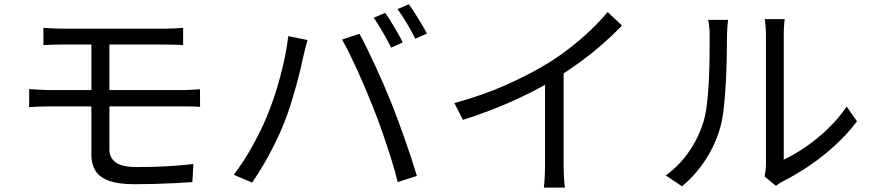

<svg xmlns="http://www.w3.org/2000/svg" viewBox="-20 -839 4040 890"><path d="M181.2 -710Q201.2 -709 223.5 -707.6Q245.7 -706.2 271.3 -706.2Q289.2 -706.2 325.5 -706.2Q361.7 -706.2 409.1 -706.2Q456.6 -706.2 507.9 -706.2Q559.2 -706.2 606.9 -706.2Q654.7 -706.2 691.6 -706.2Q728.6 -706.2 746.5 -706.2Q771.3 -706.2 791.7 -707.4Q812.1 -708.6 828.9 -710V-630.1Q811.4 -631.1 792.3 -631.8Q773.3 -632.5 746.5 -632.5Q728.6 -632.5 690.5 -632.5Q652.3 -632.5 602.8 -632.5Q553.4 -632.5 500.9 -632.5Q448.4 -632.5 401 -632.5Q353.5 -632.5 319 -632.5Q284.5 -632.5 271.3 -632.5Q245.7 -632.5 223.5 -632Q201.2 -631.5 181.2 -630.1ZM487.1 -388.8Q487.1 -360.7 487.1 -324.5Q487.1 -288.4 487.1 -252.4Q487.1 -216.5 487.1 -187.7Q487.1 -159 487.1 -145.4Q487.1 -107.9 516.1 -86.3Q545.2 -64.6 614.2 -64.6Q685.3 -64.6 748.9 -68Q812.4 -71.4 876.5 -78.6L871.6 5.2Q832.9 7.5 788.8 9.9Q744.8 12.3 697.7 13.6Q650.7 14.9 602.5 14.9Q527.5 14.9 483.7 -1.7Q439.8 -18.3 421.7 -48.8Q403.6 -79.2 403.6 -120Q403.6 -147.2 403.6 -181.6Q403.6 -216 403.6 -253.4Q403.6 -290.8 403.6 -326.5Q403.6 -362.1 403.6 -391.7Q403.6 -403.9 403.6 -430.5Q403.6 -457.1 403.6 -490.5Q403.6 -523.8 403.6 -557Q403.6 -590.2 403.6 -616.8Q403.6 -643.5 403.6 -655.7L487.1 -655.1Q487.1 -642.9 487.1 -615.2Q487.1 -587.5 487.1 -552.3Q487.1 -517.1 487.1 -482.8Q487.1 -448.6 487.1 -422.9Q487.1 -397.3 487.1 -388.8ZM115.2 -426.2Q136 -424.6 162.7 -423Q189.3 -421.5 209.5 -421.5Q224.8 -421.5 262.4 -421.5Q300.1 -421.5 351.6 -421.5Q403.1 -421.5 461.8 -421.5Q520.5 -421.5 578.5 -421.5Q636.6 -421.5 687.6 -421.5Q738.5 -421.5 774.4 -421.5Q810.2 -421.5 824 -421.5Q835 -421.5 849.9 -422.1Q864.8 -422.8 880.5 -423.5Q896.1 -424.2 907 -425.2L907.4 -343.4Q890.3 -345.2 866.4 -345.5Q842.5 -345.8 825.5 -345.8Q811.4 -345.8 775.1 -345.8Q738.9 -345.8 687.8 -345.8Q636.6 -345.8 578.1 -345.8Q519.7 -345.8 461 -345.8Q402.4 -345.8 351 -345.8Q299.7 -345.8 262.2 -345.8Q224.8 -345.8 209.5 -345.8Q190.5 -345.8 163.4 -344.9Q136.2 -344 115.2 -342Z M1765.4 -779.3Q1778.4 -761.9 1793.2 -737.4Q1808 -712.8 1822.5 -687.8Q1836.9 -662.8 1847.1 -642.3L1793 -618.2Q1778.2 -648.6 1755.2 -688.4Q1732.3 -728.2 1712.3 -756.6ZM1875 -819.4Q1888.6 -801 1904.2 -776.1Q1919.8 -751.2 1934.8 -726.7Q1949.7 -702.2 1958.9 -683.4L1905.1 -659.3Q1888.9 -692.1 1866.3 -730.4Q1843.7 -768.7 1822.5 -796.7ZM1217.6 -300.5Q1234 -339.7 1249.6 -385.8Q1265.3 -432 1278.5 -481.7Q1291.7 -531.3 1301.6 -579.7Q1311.5 -628.2 1316.1 -671.5L1405.3 -653.4Q1402.5 -642.3 1399 -629.5Q1395.4 -616.8 1392.4 -604Q1389.5 -591.3 1386.8 -580.5Q1381.8 -557.4 1373.1 -520.1Q1364.5 -482.8 1352.3 -439.1Q1340.2 -395.4 1326.1 -350.8Q1312 -306.1 1296.3 -267.6Q1278.1 -221.9 1254.3 -173.7Q1230.5 -125.4 1203.6 -79.2Q1176.7 -32.9 1148.7 7.3L1063.7 -28.7Q1111.3 -91.5 1151.8 -165.1Q1192.3 -238.6 1217.6 -300.5ZM1710.4 -339Q1695.2 -377.8 1677 -421Q1658.8 -464.3 1639.1 -507.7Q1619.4 -551.2 1600.7 -589.4Q1582 -627.7 1565.4 -655.5L1646.3 -682.5Q1661.1 -655.5 1679.8 -617.6Q1698.4 -579.7 1718.3 -536.7Q1738.2 -493.8 1757.2 -449.7Q1776.2 -405.6 1792.3 -366.1Q1807.3 -329.3 1824 -283.8Q1840.7 -238.4 1857.4 -191.6Q1874 -144.7 1888.2 -101.2Q1902.4 -57.6 1912.4 -23.5L1823.5 5Q1811.3 -46.2 1792.4 -105.6Q1773.6 -164.9 1752.6 -225.6Q1731.6 -286.2 1710.4 -339Z M2086.2 -361.3Q2215.9 -396.3 2327.9 -446.2Q2439.8 -496.1 2522.6 -547.7Q2575.4 -580.5 2624.9 -619.2Q2674.3 -658 2718.3 -699.8Q2762.3 -741.6 2796.4 -783.3L2863.4 -720.5Q2820.6 -676.3 2771.7 -633.4Q2722.7 -590.5 2668.2 -550.9Q2613.7 -511.2 2555.3 -474.4Q2500.4 -440.8 2431.2 -406.1Q2362 -371.4 2284.2 -340.1Q2206.3 -308.8 2125.8 -283.3ZM2506.5 -506.3 2592.7 -532.1V-75.9Q2592.7 -57.4 2593.4 -36.2Q2594.1 -15 2595.5 2.9Q2596.9 20.9 2599 30.7H2501Q2502.4 20.9 2503.7 2.9Q2505.1 -15 2505.8 -36.2Q2506.5 -57.4 2506.5 -75.9Z M3523.9 -21.2Q3526.7 -32.9 3528.6 -47.6Q3530.5 -62.3 3530.5 -77.3Q3530.5 -86.9 3530.5 -120.9Q3530.5 -154.9 3530.5 -204.7Q3530.5 -254.5 3530.5 -312.4Q3530.5 -370.2 3530.5 -428.8Q3530.5 -487.4 3530.5 -538.3Q3530.5 -589.3 3530.5 -626Q3530.5 -662.8 3530.5 -676.3Q3530.5 -704.8 3528.1 -724.6Q3525.8 -744.3 3525.2 -750.4H3617.3Q3616.7 -744.3 3614.8 -724.4Q3613 -704.4 3613 -676Q3613 -662.4 3613 -626.5Q3613 -590.5 3613 -540.1Q3613 -489.8 3613 -432.4Q3613 -374.9 3613 -319.1Q3613 -263.3 3613 -215.8Q3613 -168.2 3613 -137Q3613 -105.8 3613 -99.2Q3659.5 -120.7 3712.6 -156.6Q3765.6 -192.5 3816.2 -240.7Q3866.8 -288.9 3904.5 -345.1L3952.4 -276.9Q3909.3 -218.6 3851.7 -166Q3794.2 -113.4 3732 -71.1Q3669.8 -28.8 3611.3 0.2Q3598.8 6.5 3590.6 12.6Q3582.3 18.6 3576.8 22.8ZM3065.9 -25.9Q3129 -71.1 3173.1 -135.2Q3217.3 -199.3 3240 -271.7Q3251 -306.3 3257.1 -357.3Q3263.2 -408.3 3265.9 -465.5Q3268.6 -522.8 3269.1 -577.5Q3269.6 -632.1 3269.6 -674.3Q3269.6 -696.5 3267.8 -713.8Q3266 -731 3262.8 -746.8H3354.8Q3354.2 -741.3 3353.1 -729.7Q3352.1 -718.2 3351 -704.1Q3349.9 -689.9 3349.9 -675Q3349.9 -633.3 3348.9 -576.5Q3347.9 -519.6 3344.6 -458.3Q3341.3 -397 3335.5 -342.2Q3329.7 -287.4 3319.1 -250Q3296.7 -169.7 3250.6 -98.7Q3204.5 -27.8 3141.3 24.5Z"/></svg>

Font: Noto Sans JP
Style: Regular
Weight: 100
Designer: Ryoko NISHIZUKA 西塚涼子 (kana, bopomofo & ideographs); Paul D. Hunt (Latin, Greek & Cyrillic); Sandoll Communications 산돌커뮤니
Foundry: Adobe
Version: Version 2.004;hotconv 1.0.118;makeotfexe 2.5.65603